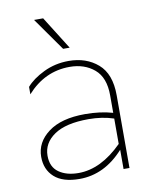

<svg xmlns="http://www.w3.org/2000/svg" viewBox="-86 -820 710 894"><g transform="rotate(-10 269.5 -373.0)"><path d="M218 -18Q324 -18 425 -119V-239Q371 -257 306 -257Q199 -257 144 -219.5Q89 -182 89 -122Q89 -69 125 -43.5Q161 -18 218 -18ZM425 -349Q425 -433 378.5 -472.5Q332 -512 262 -512Q144 -512 60 -418V-453Q89 -487 143.5 -513.5Q198 -540 262 -540Q345 -540 400 -492.5Q455 -445 455 -344V0H427V-91Q336 10 218 10Q139 10 99 -26Q59 -62 59 -122Q59 -191 120.5 -237Q182 -283 294 -283Q366 -283 425 -266ZM180 -756 278 -600H247L137 -756Z"/></g></svg>

Font: Roundo ExtraLight
Style: Regular
Weight: 250
Designer: Namrata Goyal (Gurmukhi), Shiva Nallaperumal (Latin)
Foundry: Indian Type Foundry
Version: Version 1.000;PS 1.0;hotconv 1.0.88;makeotf.lib2.5.647800